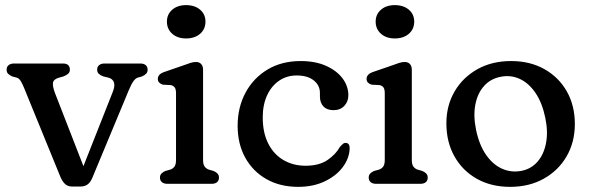

<svg xmlns="http://www.w3.org/2000/svg" viewBox="-20 -719 2310 751"><path d="M294.9 10.6H261.9Q245.4 10.6 234.6 0.8Q223.9 -9 215.9 -28.1L73.5 -376.8Q68.2 -389.8 61.6 -401.1Q55.1 -412.4 45.7 -415.2L27.3 -420.2Q17.3 -424.8 11.6 -430.6Q5.9 -436.4 5.9 -446.2Q5.9 -458 13.8 -464.3Q21.8 -470.6 34.9 -470.6H226.3Q253.3 -470.6 253.3 -446.2Q253.3 -436.4 246.6 -430.6Q239.9 -424.8 228.7 -420.2L210.7 -415.2Q189 -409 187.2 -394.8Q185.4 -380.6 195 -355.2L317.9 -39.4L294.5 -39.1L421.4 -360.4Q430.3 -383.3 425.7 -396.8Q421 -410.4 404.5 -415.2L383.8 -420.2Q372.6 -424.5 366.3 -430.4Q360 -436.4 360 -446.2Q360 -458 367.8 -464.3Q375.6 -470.6 389 -470.6H528.4Q542.3 -470.6 549.9 -464.3Q557.4 -458 557.4 -446.2Q557.4 -437.2 552.3 -431.4Q547.2 -425.6 536 -420.2L518.2 -415.2Q509.8 -412.2 501.9 -401.4Q493.9 -390.6 483.4 -365.4L341.6 -24.5Q333.3 -4.7 321.9 2.9Q310.5 10.6 294.9 10.6Z M774.3 -446.6V-93.4Q774.3 -75.7 780.5 -67.4Q786.6 -59.1 797.3 -55.4L815.1 -50.4Q825.3 -46 830.9 -40Q836.5 -34 836.5 -24.4Q836.5 -12.8 829 -6.4Q821.4 0 807.5 0H634.7Q621.3 0 613.5 -6.4Q605.7 -12.8 605.7 -24.4Q605.7 -34 611.3 -40Q616.9 -46 627.1 -50.4L645.5 -55.4Q656.4 -59.1 662.4 -67.4Q668.5 -75.7 668.5 -93.4V-354.2Q668.5 -370.4 663.1 -377.3Q657.8 -384.2 647.9 -386.2L616.9 -387.8Q608 -390.6 602.6 -396.1Q597.3 -401.6 597.3 -410.2Q597.3 -419.6 603.6 -426.4Q610 -433.2 622.9 -437.6L698.3 -463.6Q713 -469.1 724.7 -472.9Q736.4 -476.6 746.5 -476.6Q759.5 -476.6 766.9 -468.5Q774.3 -460.4 774.3 -446.6ZM707.7 -568.6Q674.5 -568.6 653.7 -586.9Q632.9 -605.3 632.9 -634.4Q632.9 -663 653.7 -681Q674.5 -699 707.7 -699Q741.8 -699 762.8 -681Q783.7 -663 783.7 -634.4Q783.7 -605.3 762.8 -586.9Q741.8 -568.6 707.7 -568.6Z M1342.6 -346.4Q1342.6 -321.7 1326.8 -304.9Q1310.9 -288.1 1284.8 -288.1Q1259 -288.1 1245.2 -302.6Q1231.4 -317.2 1231.4 -341.3V-355.2Q1231.4 -385.4 1207.1 -404.6Q1182.8 -423.8 1140.4 -423.8Q1101.9 -423.8 1072 -403.5Q1042 -383.2 1024.9 -346.4Q1007.7 -309.6 1007.7 -259.7Q1007.7 -199.2 1029.6 -156.8Q1051.4 -114.4 1089.3 -92.6Q1127.1 -70.7 1175.2 -70.7Q1227.8 -70.7 1260.6 -92.8Q1293.3 -114.9 1309.7 -144.7Q1316.9 -152.7 1321.5 -156.5Q1326.1 -160.3 1331.9 -160.1Q1340.1 -159.9 1344.1 -154.2Q1348 -148.4 1347.7 -137.9Q1346.2 -99.1 1320.4 -64.9Q1294.5 -30.6 1249.6 -9.4Q1204.7 11.9 1146.4 11.9Q1075.6 11.9 1022.3 -18.3Q968.9 -48.6 939.2 -102.4Q909.5 -156.2 909.5 -226.6Q909.5 -298.7 940.1 -356.1Q970.8 -413.5 1026.2 -446.9Q1081.6 -480.2 1156 -480.2Q1213.7 -480.2 1255.5 -461.4Q1297.3 -442.6 1320 -412.3Q1342.6 -381.9 1342.6 -346.4Z M1590.8 -446.6V-93.4Q1590.8 -75.7 1597 -67.4Q1603.1 -59.1 1613.8 -55.4L1631.6 -50.4Q1641.8 -46 1647.4 -40Q1653 -34 1653 -24.4Q1653 -12.8 1645.5 -6.4Q1637.9 0 1624 0H1451.2Q1437.8 0 1430 -6.4Q1422.2 -12.8 1422.2 -24.4Q1422.2 -34 1427.8 -40Q1433.4 -46 1443.6 -50.4L1462 -55.4Q1472.9 -59.1 1478.9 -67.4Q1485 -75.7 1485 -93.4V-354.2Q1485 -370.4 1479.6 -377.3Q1474.3 -384.2 1464.4 -386.2L1433.4 -387.8Q1424.5 -390.6 1419.1 -396.1Q1413.8 -401.6 1413.8 -410.2Q1413.8 -419.6 1420.1 -426.4Q1426.5 -433.2 1439.4 -437.6L1514.8 -463.6Q1529.5 -469.1 1541.2 -472.9Q1552.9 -476.6 1563 -476.6Q1576 -476.6 1583.4 -468.5Q1590.8 -460.4 1590.8 -446.6ZM1524.2 -568.6Q1491 -568.6 1470.2 -586.9Q1449.4 -605.3 1449.4 -634.4Q1449.4 -663 1470.2 -681Q1491 -699 1524.2 -699Q1558.3 -699 1579.3 -681Q1600.2 -663 1600.2 -634.4Q1600.2 -605.3 1579.3 -586.9Q1558.3 -568.6 1524.2 -568.6Z M1979 -480.2Q2053.1 -480.2 2109.3 -448.7Q2165.4 -417.1 2197 -361.7Q2228.5 -306.2 2228.5 -233.9Q2228.5 -163.3 2196.4 -107.7Q2164.2 -52.1 2107.1 -20.1Q2050 11.9 1975.2 11.9Q1901.3 11.9 1845.1 -19.7Q1789 -51.3 1757.5 -107.4Q1726 -163.5 1726 -236.7Q1726 -306.2 1758.1 -361.3Q1790.3 -416.3 1847.3 -448.3Q1904.3 -480.2 1979 -480.2ZM2019.2 -50.6Q2057.7 -58.1 2082.5 -86.6Q2107.3 -115.1 2115.8 -159.6Q2124.3 -204 2112.8 -258.6Q2100.8 -316.8 2074.8 -355.2Q2048.8 -393.7 2013.5 -410.1Q1978.3 -426.6 1938.1 -418.6Q1899.4 -411.3 1873.8 -383.2Q1848.2 -355.1 1839.5 -310.9Q1830.7 -266.7 1842.1 -211Q1854.4 -152.2 1880.9 -113.9Q1907.4 -75.5 1943.4 -59.3Q1979.3 -43.1 2019.2 -50.6Z"/></svg>

Font: Fraunces SuperSoft Wonky
Style: Regular
Weight: 900
Version: Version 1.000;[b76b70a41]